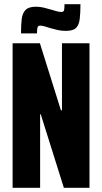

<svg xmlns="http://www.w3.org/2000/svg" viewBox="-20 -894 485 914"><path d="M40 0V-688H170L270 -369H275V-688H406V0H284L174 -350H171V0ZM80 -735Q80 -776 83.5 -804Q87 -832 102 -847Q117 -862 151 -862Q171 -862 189 -857.5Q207 -853 224 -848Q237 -844 250 -840.5Q263 -837 272 -837Q283 -837 285 -845.5Q287 -854 287 -874H363Q363 -832 359.5 -803.5Q356 -775 342 -761Q328 -747 293 -747Q273 -747 255 -751Q237 -755 220 -760Q207 -764 194 -768Q181 -772 171 -772Q161 -772 158.5 -763Q156 -754 156 -735Z"/></svg>

Font: Saira ExtraCondensed ExtraBold
Style: Regular
Weight: 800
Width: 2
Designer: Hector Gatti with collaboration of the Omnibus-Type team
Foundry: Omnibus-Type
Version: Version 1.101